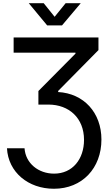

<svg xmlns="http://www.w3.org/2000/svg" viewBox="-20 -961 687 1196"><path d="M132.8 -37.6H23.4C31.2 111.8 155.8 214.8 315.9 214.8C492.2 214.8 611.8 86.4 611.8 -91.8C611.8 -259.8 501.5 -378.9 342.3 -387.7V-394.5L593.3 -648.9V-727.5H64.9V-632.8H450.2V-627L219.2 -394V-309.6H281.2C411.1 -309.6 503.4 -224.6 503.4 -89.8C503.4 29.8 432.1 120.6 316.9 120.6C219.7 120.6 139.2 56.6 132.8 -37.6ZM320.3 -856.4 252.4 -940.9H159.7V-940.4L273.9 -802.7H366.2L482.4 -940.4V-940.9H388.7Z"/></svg>

Font: Inteeer Medium
Style: Regular
Weight: 500
Designer: Rasmus Andersson
Foundry: rsms
Version: Version 4.001;Glyphs 3.4 (3402)